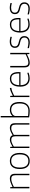

<svg xmlns="http://www.w3.org/2000/svg" viewBox="2255 -3103 859 5409"><g transform="rotate(-90 2684.5 -398.5)"><path d="M84 -540H117L121 -477H126Q167 -496 199.5 -510Q232 -524 259.5 -533Q287 -542 310.5 -546Q334 -550 357 -550Q425 -550 459 -515.5Q493 -481 493 -404V0H453V-390Q453 -456 427.5 -483.5Q402 -511 350 -511Q305 -511 247.5 -491.5Q190 -472 124 -438V0H84Z M854 10Q744 10 685.5 -62Q627 -134 627 -270Q627 -406 685.5 -478Q744 -550 854 -550Q964 -550 1022.5 -478Q1081 -406 1081 -270Q1081 -134 1022.5 -62Q964 10 854 10ZM854 -29Q1039 -29 1039 -270Q1039 -512 854 -512Q669 -512 669 -270Q669 -29 854 -29Z M1219 -540H1251L1256 -477H1260Q1293 -496 1320 -510Q1347 -524 1370 -533Q1393 -542 1413.5 -546Q1434 -550 1454 -550Q1553 -550 1579 -474H1583Q1619 -495 1647 -509.5Q1675 -524 1698.5 -533Q1722 -542 1742 -546Q1762 -550 1782 -550Q1850 -550 1884 -515.5Q1918 -481 1918 -404V0H1878V-390Q1878 -456 1853 -483.5Q1828 -511 1775 -511Q1737 -511 1692 -492.5Q1647 -474 1590 -440V0H1550V-390Q1550 -456 1524.5 -483.5Q1499 -511 1447 -511Q1408 -511 1360.5 -491.5Q1313 -472 1259 -439V0H1219Z M2266 10Q2221 10 2172 5.5Q2123 1 2081 -7V-808H2121V-478Q2153 -513 2196.5 -531.5Q2240 -550 2295 -550Q2402 -550 2459 -483Q2516 -416 2516 -273Q2516 -135 2450 -63Q2384 9 2266 10ZM2267 -28Q2365 -28 2419.5 -86.5Q2474 -145 2474 -272Q2474 -398 2429 -455Q2384 -512 2293 -512Q2261 -512 2230.5 -503Q2200 -494 2175.5 -478.5Q2151 -463 2136 -441Q2121 -419 2121 -393V-38Q2150 -34 2188.5 -31Q2227 -28 2267 -28Z M2654 -540H2687L2691 -469H2695Q2759 -500 2807 -521Q2855 -542 2899 -549H2912V-506H2898Q2851 -500 2799.5 -478.5Q2748 -457 2694 -430V0H2654Z M3182 9Q3068 9 3008 -59.5Q2948 -128 2948 -259Q2948 -401 3006 -475Q3064 -549 3174 -549Q3266 -549 3312.5 -488Q3359 -427 3359 -312Q3359 -270 3356 -251H2989Q2994 -29 3187 -29Q3222 -29 3257.5 -36Q3293 -43 3337 -59L3342 -23Q3306 -8 3262.5 0.5Q3219 9 3182 9ZM3174 -511Q3084 -511 3039 -454Q2994 -397 2989 -286H3320Q3320 -407 3286.5 -459Q3253 -511 3174 -511Z M3618 10Q3491 10 3491 -136V-540H3531V-150Q3531 -87 3553.5 -58Q3576 -29 3625 -29Q3653 -29 3681 -35Q3709 -41 3737.5 -51.5Q3766 -62 3796 -76Q3826 -90 3860 -106V-540H3900V0H3867L3862 -68H3858Q3815 -48 3782.5 -33Q3750 -18 3723 -8.5Q3696 1 3671 5.5Q3646 10 3618 10Z M4196 11Q4180 11 4165 10Q4150 9 4131 6Q4112 3 4088.5 -1.5Q4065 -6 4033 -12V-51Q4077 -40 4117.5 -33.5Q4158 -27 4193 -27Q4260 -27 4295.5 -56.5Q4331 -86 4331 -140Q4331 -169 4321.5 -189Q4312 -209 4295.5 -222.5Q4279 -236 4256 -244Q4233 -252 4207 -258Q4177 -265 4147.5 -273Q4118 -281 4094 -297Q4070 -313 4055 -339.5Q4040 -366 4040 -410Q4040 -477 4087.5 -515Q4135 -553 4219 -553Q4233 -553 4245.5 -552Q4258 -551 4273 -549Q4288 -547 4307 -543.5Q4326 -540 4353 -534L4350 -495Q4304 -506 4275 -510.5Q4246 -515 4220 -515Q4153 -515 4117 -488Q4081 -461 4081 -410Q4081 -379 4092 -360Q4103 -341 4122 -329Q4141 -317 4165.5 -309.5Q4190 -302 4217 -296Q4248 -288 4276.5 -278Q4305 -268 4326 -250.5Q4347 -233 4359.5 -207Q4372 -181 4372 -141Q4372 -70 4324.5 -29.5Q4277 11 4196 11Z M4706 9Q4592 9 4532 -59.5Q4472 -128 4472 -259Q4472 -401 4530 -475Q4588 -549 4698 -549Q4790 -549 4836.5 -488Q4883 -427 4883 -312Q4883 -270 4880 -251H4513Q4518 -29 4711 -29Q4746 -29 4781.5 -36Q4817 -43 4861 -59L4866 -23Q4830 -8 4786.5 0.5Q4743 9 4706 9ZM4698 -511Q4608 -511 4563 -454Q4518 -397 4513 -286H4844Q4844 -407 4810.5 -459Q4777 -511 4698 -511Z M5147 11Q5131 11 5116 10Q5101 9 5082 6Q5063 3 5039.5 -1.5Q5016 -6 4984 -12V-51Q5028 -40 5068.5 -33.5Q5109 -27 5144 -27Q5211 -27 5246.5 -56.5Q5282 -86 5282 -140Q5282 -169 5272.5 -189Q5263 -209 5246.5 -222.5Q5230 -236 5207 -244Q5184 -252 5158 -258Q5128 -265 5098.5 -273Q5069 -281 5045 -297Q5021 -313 5006 -339.5Q4991 -366 4991 -410Q4991 -477 5038.5 -515Q5086 -553 5170 -553Q5184 -553 5196.5 -552Q5209 -551 5224 -549Q5239 -547 5258 -543.5Q5277 -540 5304 -534L5301 -495Q5255 -506 5226 -510.5Q5197 -515 5171 -515Q5104 -515 5068 -488Q5032 -461 5032 -410Q5032 -379 5043 -360Q5054 -341 5073 -329Q5092 -317 5116.5 -309.5Q5141 -302 5168 -296Q5199 -288 5227.5 -278Q5256 -268 5277 -250.5Q5298 -233 5310.5 -207Q5323 -181 5323 -141Q5323 -70 5275.5 -29.5Q5228 11 5147 11Z"/></g></svg>

Font: Encode Sans Normal
Style: Thin
Weight: 100
Designer: Pablo Impallari, Andres Torresi
Foundry: Pablo Impallari, Andres Torresi
Version: Version 1.000; ttfautohint (v1.00) -l 8 -r 50 -G 200 -x 14 -